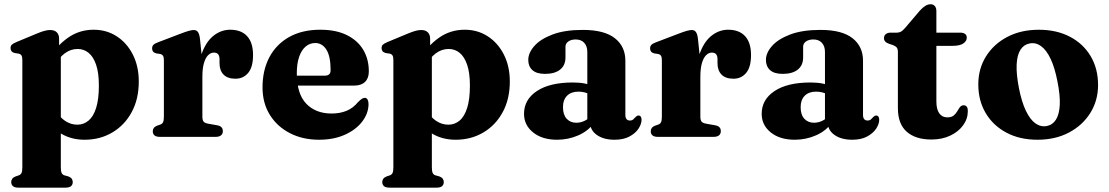

<svg xmlns="http://www.w3.org/2000/svg" viewBox="-20 -628 5090 881"><path d="M251.1 -451.5V-401.2L259.1 -385.6V139.7Q259.1 157.6 262.8 165.5Q266.5 173.3 274.8 176.3L293.5 181.4Q304.2 185.5 309 192Q313.8 198.5 313.8 207.4Q313.8 219.3 305.9 226.2Q298 233 280.7 233H64.4Q47.2 233 39.4 226.2Q31.5 219.3 31.5 207.4Q31.5 198.6 36.3 192.2Q41 185.7 51.6 181.5L66.8 176.4Q75.1 173.2 78.8 165.5Q82.5 157.7 82.5 139.8V-353Q82.5 -367.5 78.4 -373.7Q74.3 -379.9 65.7 -381.9L47.1 -384.7Q37.2 -387.5 32.8 -393.1Q28.4 -398.6 28.4 -407.2Q28.4 -417.4 34.2 -422.9Q39.9 -428.4 55.7 -435.2L149.1 -474Q170.6 -483 184.6 -486.6Q198.6 -490.3 209.8 -490.3Q230.7 -490.3 240.9 -479.4Q251.1 -468.6 251.1 -451.5ZM225.8 -318.9 196.6 -350.4Q238.1 -416.6 290.8 -454.1Q343.6 -491.6 409.7 -491.6Q469.1 -491.6 515.9 -461.2Q562.7 -430.8 589.7 -377.2Q616.8 -323.7 616.8 -253.8Q616.8 -173.1 584 -113Q551.3 -53 495 -19.9Q438.7 13.2 368.4 13.2Q308.2 13.2 262.3 -13.8Q216.5 -40.7 185 -93.8L229.7 -127Q253.7 -89.9 279.4 -72.9Q305.1 -55.9 334.9 -55.9Q363.8 -55.9 386.2 -74.5Q408.5 -93.1 421.1 -132.8Q433.7 -172.6 433.7 -235.4Q433.7 -293.9 421 -330.9Q408.3 -367.9 386.5 -385.6Q364.6 -403.3 336.2 -403.3Q304.3 -403.3 276.8 -383Q249.4 -362.6 225.8 -318.9Z M889.7 -269.1Q889.7 -343.8 910 -393.3Q930.4 -442.8 963.8 -467.2Q997.2 -491.6 1036.2 -491.6Q1086.7 -491.6 1113.9 -462.1Q1141.1 -432.6 1141.1 -375.2Q1141.1 -320 1118.7 -293.4Q1096.3 -266.8 1060.5 -266.8Q1024.3 -266.8 1005.8 -285.7Q987.3 -304.6 987.3 -338.1V-357.8Q986.9 -372.1 980.7 -379.4Q974.6 -386.6 961.2 -386.6Q947.3 -386.6 935.3 -375.1Q923.3 -363.5 915.9 -338.9Q908.6 -314.3 908.6 -274.5ZM897.4 -451.5 908.6 -343.2V-93.3Q908.6 -77.4 913.9 -70.3Q919.2 -63.3 935.9 -60.3L976.2 -53.2Q989.7 -50.7 996.1 -44.2Q1002.5 -37.7 1002.5 -26Q1002.5 -13.7 994 -6.8Q985.5 0 969 0H713.9Q696.7 0 688.9 -6.8Q681 -13.7 681 -25.6Q681 -34.4 685.8 -40.8Q690.5 -47.3 701.1 -51.5L716.3 -56.6Q724.6 -59.8 728.3 -67.5Q732 -75.3 732 -93.2V-351.4Q732 -365.9 727.9 -372.1Q723.8 -378.3 715.2 -380.3L696.6 -383.1Q686.7 -385.9 682.3 -391.5Q677.9 -397 677.9 -405.6Q677.9 -415.8 683.9 -422.1Q689.8 -428.4 705.2 -434L803.8 -471.6Q834.1 -483.4 847.7 -486.8Q861.3 -490.3 868.9 -490.3Q881.4 -490.3 888 -481.4Q894.6 -472.6 897.4 -451.5Z M1672.4 -300.3Q1672.4 -269.2 1655.1 -252.3Q1637.9 -235.3 1605.4 -235.3H1301.1V-280.8H1470.3Q1497 -280.8 1497 -305.5Q1497 -369.7 1477.7 -400.2Q1458.4 -430.6 1426.2 -430.6Q1401.8 -430.6 1382.8 -414.7Q1363.8 -398.8 1352.8 -367.7Q1341.9 -336.7 1341.9 -291.5Q1341.9 -197.7 1385.1 -152.4Q1428.4 -107.1 1501.5 -107.1Q1540 -107.1 1570.1 -119.5Q1600.3 -131.9 1622.7 -159.4Q1634.5 -170.9 1640.9 -174.9Q1647.4 -179 1653.8 -179Q1662.8 -179 1667 -170.3Q1671.2 -161.7 1671.1 -149.3Q1670.1 -106 1641 -68.8Q1611.9 -31.6 1561.1 -9.2Q1510.4 13.2 1443.7 13.2Q1369.2 13.2 1310.6 -16.8Q1252 -46.8 1218.3 -100.8Q1184.6 -154.8 1184.6 -227.1Q1184.6 -305.9 1216 -365.3Q1247.4 -424.8 1306.9 -458.2Q1366.4 -491.6 1449.8 -491.6Q1522 -491.6 1571.7 -466.9Q1621.4 -442.3 1646.9 -399.2Q1672.4 -356.1 1672.4 -300.3Z M1953.6 -451.5V-401.2L1961.6 -385.6V139.7Q1961.6 157.6 1965.3 165.5Q1969 173.3 1977.3 176.3L1996 181.4Q2006.7 185.5 2011.5 192Q2016.3 198.5 2016.3 207.4Q2016.3 219.3 2008.4 226.2Q2000.5 233 1983.2 233H1766.9Q1749.7 233 1741.9 226.2Q1734 219.3 1734 207.4Q1734 198.6 1738.8 192.2Q1743.5 185.7 1754.1 181.5L1769.3 176.4Q1777.6 173.2 1781.3 165.5Q1785 157.7 1785 139.8V-353Q1785 -367.5 1780.9 -373.7Q1776.8 -379.9 1768.2 -381.9L1749.6 -384.7Q1739.7 -387.5 1735.3 -393.1Q1730.9 -398.6 1730.9 -407.2Q1730.9 -417.4 1736.7 -422.9Q1742.4 -428.4 1758.2 -435.2L1851.6 -474Q1873.1 -483 1887.1 -486.6Q1901.1 -490.3 1912.3 -490.3Q1933.2 -490.3 1943.4 -479.4Q1953.6 -468.6 1953.6 -451.5ZM1928.3 -318.9 1899.1 -350.4Q1940.6 -416.6 1993.3 -454.1Q2046.1 -491.6 2112.2 -491.6Q2171.6 -491.6 2218.4 -461.2Q2265.2 -430.8 2292.2 -377.2Q2319.3 -323.7 2319.3 -253.8Q2319.3 -173.1 2286.5 -113Q2253.8 -53 2197.5 -19.9Q2141.2 13.2 2070.9 13.2Q2010.7 13.2 1964.8 -13.8Q1919 -40.7 1887.5 -93.8L1932.2 -127Q1956.2 -89.9 1981.9 -72.9Q2007.6 -55.9 2037.4 -55.9Q2066.3 -55.9 2088.7 -74.5Q2111 -93.1 2123.6 -132.8Q2136.2 -172.6 2136.2 -235.4Q2136.2 -293.9 2123.5 -330.9Q2110.8 -367.9 2089 -385.6Q2067.1 -403.3 2038.7 -403.3Q2006.8 -403.3 1979.3 -383Q1951.9 -362.6 1928.3 -318.9Z M2687.7 -66.3V-77.3L2674.9 -78.7V-389.1Q2674.9 -416.2 2660.8 -431.5Q2646.7 -446.9 2621.7 -446.9Q2600.4 -446.9 2587.5 -437.5Q2574.7 -428.1 2574.7 -413.8V-364.4Q2574.7 -328.3 2550.2 -308.7Q2525.8 -289 2480.8 -289Q2442.3 -289 2423.2 -306.1Q2404 -323.1 2404 -353.2Q2404 -385.5 2432.1 -417.2Q2460.1 -448.9 2515.6 -469.8Q2571.1 -490.8 2654 -490.8Q2753.1 -490.8 2801.3 -452.7Q2849.5 -414.7 2849.5 -349.5V-100Q2849.5 -88.3 2854.7 -81.6Q2860 -75 2870.3 -75Q2880.1 -75 2885.4 -79.9Q2890.7 -84.8 2895 -89.6Q2898.2 -93 2901.6 -95.4Q2905 -97.9 2909.7 -97.9Q2917.1 -97.9 2920.4 -92.4Q2923.8 -87 2923.8 -78.5Q2923.8 -59 2909.8 -37.7Q2895.9 -16.5 2868.3 -1.6Q2840.8 13.2 2800 13.2Q2749.8 13.2 2718.8 -8.7Q2687.7 -30.7 2687.7 -66.3ZM2384.5 -105.7Q2384.5 -171.2 2443.6 -210.3Q2502.6 -249.5 2608.7 -249.5Q2639.7 -249.5 2663.8 -244.7Q2688 -240 2704.6 -231.7L2690.6 -193.5Q2676.7 -200.4 2663.2 -203.9Q2649.8 -207.5 2633.9 -207.5Q2601 -207.5 2582.1 -188.8Q2563.3 -170.1 2563.3 -136.1Q2563.3 -101.4 2580.2 -83.1Q2597.2 -64.8 2624.4 -64.8Q2645.2 -64.8 2664 -74.4Q2682.9 -84 2694.7 -99.4L2706.2 -64.8Q2680.3 -27.6 2634.2 -7.2Q2588.1 13.2 2536 13.2Q2468.2 13.2 2426.4 -20.2Q2384.5 -53.7 2384.5 -105.7Z M3174.7 -269.1Q3174.7 -343.8 3195 -393.3Q3215.4 -442.8 3248.8 -467.2Q3282.2 -491.6 3321.2 -491.6Q3371.7 -491.6 3398.9 -462.1Q3426.1 -432.6 3426.1 -375.2Q3426.1 -320 3403.7 -293.4Q3381.3 -266.8 3345.5 -266.8Q3309.3 -266.8 3290.8 -285.7Q3272.3 -304.6 3272.3 -338.1V-357.8Q3271.9 -372.1 3265.7 -379.4Q3259.6 -386.6 3246.2 -386.6Q3232.3 -386.6 3220.3 -375.1Q3208.3 -363.5 3200.9 -338.9Q3193.6 -314.3 3193.6 -274.5ZM3182.4 -451.5 3193.6 -343.2V-93.3Q3193.6 -77.4 3198.9 -70.3Q3204.2 -63.3 3220.9 -60.3L3261.2 -53.2Q3274.7 -50.7 3281.1 -44.2Q3287.5 -37.7 3287.5 -26Q3287.5 -13.7 3279 -6.8Q3270.5 0 3254 0H2998.9Q2981.7 0 2973.9 -6.8Q2966 -13.7 2966 -25.6Q2966 -34.4 2970.8 -40.8Q2975.5 -47.3 2986.1 -51.5L3001.3 -56.6Q3009.6 -59.8 3013.3 -67.5Q3017 -75.3 3017 -93.2V-351.4Q3017 -365.9 3012.9 -372.1Q3008.8 -378.3 3000.2 -380.3L2981.6 -383.1Q2971.7 -385.9 2967.3 -391.5Q2962.9 -397 2962.9 -405.6Q2962.9 -415.8 2968.9 -422.1Q2974.8 -428.4 2990.2 -434L3088.8 -471.6Q3119.1 -483.4 3132.7 -486.8Q3146.3 -490.3 3153.9 -490.3Q3166.4 -490.3 3173 -481.4Q3179.6 -472.6 3182.4 -451.5Z M3778.2 -66.3V-77.3L3765.4 -78.7V-389.1Q3765.4 -416.2 3751.3 -431.5Q3737.2 -446.9 3712.2 -446.9Q3690.9 -446.9 3678 -437.5Q3665.2 -428.1 3665.2 -413.8V-364.4Q3665.2 -328.3 3640.7 -308.7Q3616.3 -289 3571.3 -289Q3532.8 -289 3513.7 -306.1Q3494.5 -323.1 3494.5 -353.2Q3494.5 -385.5 3522.6 -417.2Q3550.6 -448.9 3606.1 -469.8Q3661.6 -490.8 3744.5 -490.8Q3843.6 -490.8 3891.8 -452.7Q3940 -414.7 3940 -349.5V-100Q3940 -88.3 3945.2 -81.6Q3950.5 -75 3960.8 -75Q3970.6 -75 3975.9 -79.9Q3981.2 -84.8 3985.5 -89.6Q3988.7 -93 3992.1 -95.4Q3995.5 -97.9 4000.2 -97.9Q4007.6 -97.9 4010.9 -92.4Q4014.3 -87 4014.3 -78.5Q4014.3 -59 4000.3 -37.7Q3986.4 -16.5 3958.8 -1.6Q3931.3 13.2 3890.5 13.2Q3840.3 13.2 3809.3 -8.7Q3778.2 -30.7 3778.2 -66.3ZM3475 -105.7Q3475 -171.2 3534.1 -210.3Q3593.1 -249.5 3699.2 -249.5Q3730.2 -249.5 3754.3 -244.7Q3778.5 -240 3795.1 -231.7L3781.1 -193.5Q3767.2 -200.4 3753.8 -203.9Q3740.3 -207.5 3724.4 -207.5Q3691.5 -207.5 3672.6 -188.8Q3653.8 -170.1 3653.8 -136.1Q3653.8 -101.4 3670.7 -83.1Q3687.7 -64.8 3714.9 -64.8Q3735.7 -64.8 3754.5 -74.4Q3773.4 -84 3785.2 -99.4L3796.7 -64.8Q3770.8 -27.6 3724.7 -7.2Q3678.6 13.2 3626.5 13.2Q3558.7 13.2 3516.9 -20.2Q3475 -53.7 3475 -105.7Z M4077.7 -420.9 4058.3 -427.5Q4046.7 -431.7 4041.5 -437.9Q4036.2 -444.1 4036.2 -452.8Q4036.2 -465.1 4044.6 -471.6Q4052.9 -478.2 4066.4 -478.2H4095.3Q4106.1 -478.2 4114.4 -482.9Q4122.6 -487.7 4133.4 -500.2L4200.9 -579.4Q4214.4 -594.3 4226.4 -601.4Q4238.4 -608.5 4249.8 -608.5Q4262.4 -608.5 4269.5 -600.3Q4276.6 -592.2 4276.6 -576.9V-162.7Q4276.6 -126.9 4289.7 -108.2Q4302.8 -89.5 4326.9 -89.5Q4345.7 -89.5 4355.9 -97.9Q4366.2 -106.3 4372.3 -117.2Q4378.4 -128.1 4384.8 -136.5Q4391.2 -144.9 4401.8 -144.9Q4410.6 -144.9 4415.7 -138.8Q4420.9 -132.8 4420.9 -118.4Q4420.9 -82.9 4399.4 -53.2Q4377.9 -23.5 4340.1 -5.6Q4302.3 12.2 4253.9 12.2Q4181.1 12.2 4140.6 -23.5Q4100 -59.3 4100 -131.7V-389.5Q4100 -403.3 4094.8 -409.8Q4089.6 -416.3 4077.7 -420.9ZM4212.1 -417.5V-478.2H4386.3Q4400.1 -478.2 4408.1 -472.4Q4416.1 -466.6 4416.1 -455.7Q4416.1 -439.5 4400.2 -428.5Q4384.3 -417.5 4348.3 -417.5Z M4747 -491.5Q4828.2 -491.5 4889.3 -459.5Q4950.4 -427.6 4984.4 -370.4Q5018.5 -313.2 5018.5 -237.6Q5018.5 -166.8 4983.1 -109.9Q4947.7 -53.1 4885.2 -20Q4822.8 13.2 4740.5 13.2Q4659.3 13.2 4598.3 -19.2Q4537.2 -51.5 4503.1 -108.7Q4469 -166 4469 -240.7Q4469 -312.8 4504.4 -369.4Q4539.8 -426 4602.2 -458.7Q4664.7 -491.5 4747 -491.5ZM4783.1 -49.7Q4809.7 -54.7 4825.1 -78.7Q4840.5 -102.8 4842.8 -146.7Q4845 -190.6 4832 -255.1Q4819.7 -318.1 4800.6 -358.4Q4781.4 -398.7 4756.9 -416.4Q4732.3 -434.1 4704.4 -428.6Q4677.8 -423.6 4662.4 -399.6Q4647 -375.5 4644.9 -331.8Q4642.9 -288.1 4655.5 -223.2Q4667.8 -160.6 4687.1 -120.1Q4706.5 -79.6 4730.8 -62.1Q4755.2 -44.6 4783.1 -49.7Z"/></svg>

Font: Fraunces
Style: Regular
Weight: 900
Version: Version 1.000;[b76b70a41]